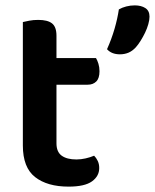

<svg xmlns="http://www.w3.org/2000/svg" viewBox="-20 -680 576 714"><path d="M190 -147Q190 -115 209.5 -101Q229 -87 264 -87Q281 -87 298.5 -91Q316 -95 330 -101Q338 -93 343.5 -81.5Q349 -70 349 -55Q349 -25 322 -5.5Q295 14 235 14Q156 14 110.5 -21.5Q65 -57 65 -139V-598Q73 -600 88.5 -603Q104 -606 122 -606Q157 -606 173.5 -593Q190 -580 190 -547V-464H337Q342 -456 346 -443Q350 -430 350 -415Q350 -389 338 -377Q326 -365 306 -365H190ZM426 -478Q395 -478 378 -497Q395 -535 406 -573Q417 -611 422 -645Q434 -652 449.5 -656Q465 -660 481 -660Q505 -660 520.5 -650Q536 -640 536 -618Q536 -606 531.5 -590Q527 -574 519.5 -558.5Q512 -543 503 -528.5Q494 -514 485 -504Q472 -490 457.5 -484Q443 -478 426 -478Z"/></svg>

Font: Baloo 2 Latin SemiBold
Style: Regular
Weight: 400
Designer: Sarang Kulkarni and Ek Type
Foundry: Ek Type
Version: Version 1.001